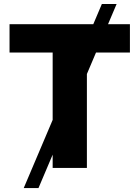

<svg xmlns="http://www.w3.org/2000/svg" viewBox="-20 -850 706 972"><path d="M100.1 102.1 495.6 -829.6H570.3L174.8 102.1ZM28.3 -584V-727.5H637.7V-584H419.9V0H246.6V-584Z"/></svg>

Font: Inter 20pt ExtraBold
Style: Regular
Weight: 800
Version: Version 4.001;git-66647c0bb